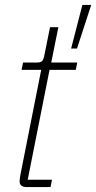

<svg xmlns="http://www.w3.org/2000/svg" viewBox="-20 -763 392 783"><path d="M89 0Q60 0 60 -24Q60 -32 63 -49L148 -478H68L74 -508H131Q147 -508 152.5 -515Q158 -522 161 -538L184 -652H218L189 -508H295L289 -478H182L93 -30H192L186 0ZM294 -565H270L316 -743H352Z"/></svg>

Font: IBM Plex Sans Condensed ExtraLight
Style: Italic
Weight: 200
Width: 3
Italic angle: -11°
Designer: Mike Abbink, Paul van der Laan, Pieter van Rosmalen
Foundry: Bold Monday
Version: Version 1.3